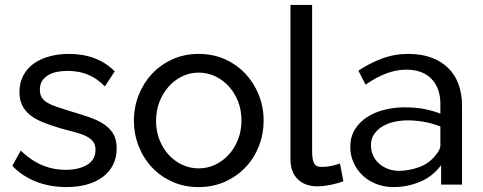

<svg xmlns="http://www.w3.org/2000/svg" viewBox="-20 -750 1962 780"><path d="M250 10Q184 10 128 -11.5Q72 -33 30 -76L64 -138Q109 -96 153.5 -78Q198 -60 246 -60Q300 -60 334 -80.5Q368 -101 368 -141Q368 -162 358 -175Q348 -188 329.5 -197Q311 -206 284.5 -213Q258 -220 225 -229Q185 -241 154 -253.5Q123 -266 102 -283Q81 -300 70 -322.5Q59 -345 59 -376Q59 -413 74 -442Q89 -471 115.5 -490.5Q142 -510 179 -520.5Q216 -531 260 -531Q318 -531 365 -513Q412 -495 446 -460L406 -399Q375 -431 338 -446.5Q301 -462 255 -462Q234 -462 214 -458.5Q194 -455 178 -446Q162 -437 152 -422.5Q142 -408 142 -386Q142 -367 149.5 -354.5Q157 -342 172 -333Q187 -324 209 -316.5Q231 -309 260 -300Q304 -287 339.5 -275Q375 -263 400.5 -246.5Q426 -230 440 -206.5Q454 -183 454 -147Q454 -110 439.5 -81Q425 -52 398 -31.5Q371 -11 333.5 -0.5Q296 10 250 10Z M787 10Q728 10 679.5 -12Q631 -34 596.5 -71Q562 -108 543 -157Q524 -206 524 -260Q524 -315 543.5 -364Q563 -413 597.5 -450Q632 -487 680.5 -509Q729 -531 787 -531Q846 -531 894.5 -509Q943 -487 977.5 -450Q1012 -413 1031.5 -364Q1051 -315 1051 -260Q1051 -206 1032 -157Q1013 -108 978 -71Q943 -34 894.5 -12Q846 10 787 10ZM614 -259Q614 -218 627.5 -183Q641 -148 664.5 -122Q688 -96 719.5 -81Q751 -66 787 -66Q823 -66 854.5 -81Q886 -96 910 -122.5Q934 -149 947.5 -184.5Q961 -220 961 -261Q961 -302 947.5 -337Q934 -372 910 -398.5Q886 -425 854.5 -440Q823 -455 787 -455Q751 -455 719.5 -439.5Q688 -424 664.5 -397.5Q641 -371 627.5 -335.5Q614 -300 614 -259Z M1160 -730H1248V-135Q1248 -113 1251 -100.5Q1254 -88 1259.5 -81.5Q1265 -75 1272.5 -73.5Q1280 -72 1289 -72Q1310 -72 1329 -76.5Q1348 -81 1361 -86L1375 -14Q1353 -5 1323 1Q1293 7 1270 7Q1219 7 1189.5 -22Q1160 -51 1160 -103Z M1772 0V-79Q1738 -33 1686.5 -11.5Q1635 10 1578 10Q1541 10 1509 -2.5Q1477 -15 1453.5 -37Q1430 -59 1416.5 -89Q1403 -119 1403 -153Q1403 -194 1422 -224.5Q1441 -255 1472.5 -275Q1504 -295 1543.5 -304.5Q1583 -314 1623 -314Q1674 -314 1711.5 -305.5Q1749 -297 1769 -288V-330Q1769 -361 1759.5 -386.5Q1750 -412 1732.5 -430Q1715 -448 1689.5 -457.5Q1664 -467 1631 -467Q1590 -467 1549 -451.5Q1508 -436 1465 -406L1436 -463Q1481 -493 1531.5 -512Q1582 -531 1639 -531Q1692 -531 1732.5 -516Q1773 -501 1801 -473.5Q1829 -446 1843 -407Q1857 -368 1857 -321V0ZM1750 -120Q1759 -130 1764 -140Q1769 -150 1769 -159V-236Q1737 -249 1702.5 -255Q1668 -261 1636 -261Q1610 -261 1583.5 -255.5Q1557 -250 1535.5 -237.5Q1514 -225 1500.5 -206Q1487 -187 1487 -160Q1487 -137 1496 -117.5Q1505 -98 1521 -84.5Q1537 -71 1557.5 -63.5Q1578 -56 1601 -56Q1621 -56 1642.5 -60Q1664 -64 1684 -71.5Q1704 -79 1721 -91.5Q1738 -104 1750 -120Z"/></svg>

Font: Rising Sun
Style: Regular
Weight: 400
Designer: Matt McInerney, Pablo Impallari, Rodrigo Fuenzalida (Raleway font), Stephen Hutchings (Greek), Cristiano Sobral (main ch
Foundry: The Rising Sun Project Authors
Version: Version 4.327; ttfautohint (v1.8.4.7-5d5b-dirty)